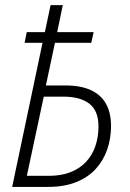

<svg xmlns="http://www.w3.org/2000/svg" viewBox="-20 -734 512 754"><path d="M27.8 0 147 -565.9H76.7L85 -607.9H156.2L178.7 -713.9H226.6L204.6 -607.9H347.7L338.4 -565.9H195.8L160.2 -398.4H236.8Q296.9 -398.4 336.7 -380.1Q376.5 -361.8 396.2 -326.4Q416 -291 416 -239.3Q416 -189.9 400.9 -146.5Q385.7 -103 355.5 -70.1Q325.2 -37.1 278.6 -18.6Q231.9 0 168.5 0ZM85.4 -43.5H171.4Q220.7 -43.5 257.1 -57.9Q293.5 -72.3 317.9 -98.4Q342.3 -124.5 354.5 -160.2Q366.7 -195.8 366.7 -237.3Q366.7 -299.3 330.8 -326.9Q294.9 -354.5 228.5 -354.5H151.9Z"/></svg>

Font: Open Sans SemiCondensed Light
Style: Italic
Weight: 300
Width: 4
Italic angle: -12°
Designer: Monotype Design Team
Foundry: Monotype Imaging Inc.
Version: Version 3.000